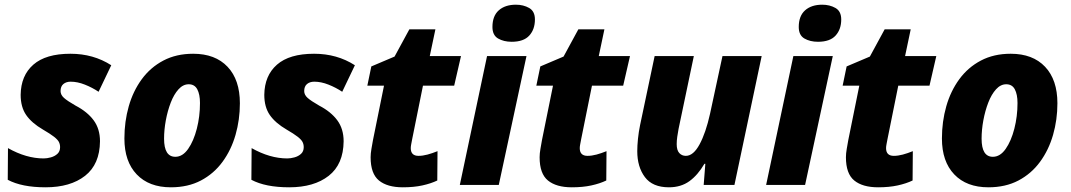

<svg xmlns="http://www.w3.org/2000/svg" viewBox="-20 -788 4561 818"><path d="M174 10Q73 10 13 -22L14 -157Q92 -113 166 -113Q180 -113 196.5 -117.5Q213 -122 224.5 -132.5Q236 -143 236 -161Q236 -173 231 -183Q226 -193 210 -205.5Q194 -218 163 -236Q115 -264 91.5 -298Q68 -332 68 -384Q69 -466 122 -512.5Q175 -559 280 -559Q378 -559 454 -510L400 -397Q373 -415 341.5 -427.5Q310 -440 281 -440Q262 -440 250 -430Q238 -420 238 -400Q238 -384 252.5 -371Q267 -358 302 -338Q352 -312 379 -275.5Q406 -239 406 -186Q405 -88 342.5 -39Q280 10 174 10Z M708 10Q615 10 562.5 -45Q510 -100 510 -198Q510 -270 528.5 -335Q547 -400 584 -450.5Q621 -501 676 -530Q731 -559 803 -559Q897 -559 949.5 -503.5Q1002 -448 1002 -348Q1002 -278 983.5 -213.5Q965 -149 928 -98.5Q891 -48 836 -19Q781 10 708 10ZM727 -120Q758 -120 781.5 -153.5Q805 -187 818.5 -239.5Q832 -292 832 -349Q832 -386 820.5 -407.5Q809 -429 784 -429Q760 -429 740.5 -407.5Q721 -386 707.5 -351Q694 -316 686.5 -275.5Q679 -235 679 -197Q679 -120 727 -120Z M1212 10Q1111 10 1051 -22L1052 -157Q1130 -113 1204 -113Q1218 -113 1234.5 -117.5Q1251 -122 1262.5 -132.5Q1274 -143 1274 -161Q1274 -173 1269 -183Q1264 -193 1248 -205.5Q1232 -218 1201 -236Q1153 -264 1129.5 -298Q1106 -332 1106 -384Q1107 -466 1160 -512.5Q1213 -559 1318 -559Q1416 -559 1492 -510L1438 -397Q1411 -415 1379.5 -427.5Q1348 -440 1319 -440Q1300 -440 1288 -430Q1276 -420 1276 -400Q1276 -384 1290.5 -371Q1305 -358 1340 -338Q1390 -312 1417 -275.5Q1444 -239 1444 -186Q1443 -88 1380.5 -39Q1318 10 1212 10Z M1696 10Q1630 10 1594.5 -19Q1559 -48 1559 -118Q1559 -134 1562.5 -154Q1566 -174 1569 -191L1616 -423H1545L1562 -505L1661 -547L1724 -663H1835L1811 -549H1944L1915 -423H1782L1736 -195Q1734 -184 1732 -174Q1730 -164 1730 -157Q1730 -124 1763 -124Q1781 -124 1801.5 -129.5Q1822 -135 1844 -144L1843 -19Q1816 -6 1779.5 2Q1743 10 1696 10Z M2160 -610Q2126 -610 2102 -624Q2078 -638 2078 -673Q2078 -720 2105 -744Q2132 -768 2178 -768Q2210 -768 2234.5 -754Q2259 -740 2259 -705Q2259 -663 2235 -636.5Q2211 -610 2160 -610ZM1939 0 2055 -549H2223L2105 0Z M2416 10Q2350 10 2314.5 -19Q2279 -48 2279 -118Q2279 -134 2282.5 -154Q2286 -174 2289 -191L2336 -423H2265L2282 -505L2381 -547L2444 -663H2555L2531 -549H2664L2635 -423H2502L2456 -195Q2454 -184 2452 -174Q2450 -164 2450 -157Q2450 -124 2483 -124Q2501 -124 2521.5 -129.5Q2542 -135 2564 -144L2563 -19Q2536 -6 2499.5 2Q2463 10 2416 10Z M2830 10Q2760 10 2727.5 -33.5Q2695 -77 2695 -144Q2695 -167 2698 -196.5Q2701 -226 2707 -255L2769 -549H2936L2871 -239Q2868 -223 2865.5 -206Q2863 -189 2863 -174Q2863 -148 2874 -136Q2885 -124 2902 -124Q2934 -124 2960.5 -173Q2987 -222 3005 -303L3058 -549H3225L3109 0H2978L2985 -90H2981Q2953 -42 2917 -16Q2881 10 2830 10Z M3465 -610Q3431 -610 3407 -624Q3383 -638 3383 -673Q3383 -720 3410 -744Q3437 -768 3483 -768Q3515 -768 3539.5 -754Q3564 -740 3564 -705Q3564 -663 3540 -636.5Q3516 -610 3465 -610ZM3244 0 3360 -549H3528L3410 0Z M3721 10Q3655 10 3619.5 -19Q3584 -48 3584 -118Q3584 -134 3587.5 -154Q3591 -174 3594 -191L3641 -423H3570L3587 -505L3686 -547L3749 -663H3860L3836 -549H3969L3940 -423H3807L3761 -195Q3759 -184 3757 -174Q3755 -164 3755 -157Q3755 -124 3788 -124Q3806 -124 3826.5 -129.5Q3847 -135 3869 -144L3868 -19Q3841 -6 3804.5 2Q3768 10 3721 10Z M4191 10Q4098 10 4045.5 -45Q3993 -100 3993 -198Q3993 -270 4011.5 -335Q4030 -400 4067 -450.5Q4104 -501 4159 -530Q4214 -559 4286 -559Q4380 -559 4432.5 -503.5Q4485 -448 4485 -348Q4485 -278 4466.5 -213.5Q4448 -149 4411 -98.5Q4374 -48 4319 -19Q4264 10 4191 10ZM4210 -120Q4241 -120 4264.5 -153.5Q4288 -187 4301.5 -239.5Q4315 -292 4315 -349Q4315 -386 4303.5 -407.5Q4292 -429 4267 -429Q4243 -429 4223.5 -407.5Q4204 -386 4190.5 -351Q4177 -316 4169.5 -275.5Q4162 -235 4162 -197Q4162 -120 4210 -120Z"/></svg>

Font: Noto Sans Disp ExtBd
Style: Italic
Weight: 800
Italic angle: -12°
Designer: Monotype Design Team
Foundry: Monotype Imaging Inc.
Version: Version 2.000;GOOG;noto-source:20170915:90ef993387c0